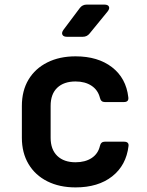

<svg xmlns="http://www.w3.org/2000/svg" viewBox="-20 -805 640 835"><path d="M308.6 10Q238.5 10 185.8 -16.5Q133.1 -42.9 104.1 -91.6Q75.1 -140.3 75.1 -205.9V-344.1Q75.1 -410.7 104.1 -458.9Q133.1 -507.1 185.8 -533.5Q238.5 -560 308.6 -560Q405.8 -560 467.1 -512.7Q528.4 -465.3 538 -382.2Q541 -361.2 519 -361.2H435.6Q418.8 -361.2 414.6 -379.6Q406 -413.7 377.9 -432.2Q349.8 -450.7 308.6 -450.7Q257.8 -450.7 229 -423.4Q200.2 -396 200.2 -344.6V-205.9Q200.2 -155 229 -127.1Q257.8 -99.3 308.6 -99.3Q350.4 -99.3 378.5 -117.7Q406.6 -136.1 414.6 -170.4Q418.8 -188.8 435.6 -188.8H519Q541 -188.8 539 -170.4Q529 -86.1 467.9 -38Q406.8 10 308.6 10ZM271.1 -645Q256.1 -645 251.5 -653.8Q247 -662.5 255.7 -674.9L327.1 -770.1Q338.4 -785 357 -785H433.7Q449.6 -785 453.7 -776.2Q457.8 -767.5 448 -755.1L369.7 -659.3Q358.4 -645 339.9 -645Z"/></svg>

Font: Pitagon Sans Mono
Style: Regular
Weight: 400
Monospace: yes
Designer: Travis Tran
Foundry: Pitagon
Version: Version 1.001;gftools[0.9.26]